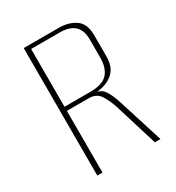

<svg xmlns="http://www.w3.org/2000/svg" viewBox="-148 -681 705 771"><g transform="rotate(-30 205.0 -295.5)"><path d="M78 0V-591H242Q286 -591 317.5 -569.5Q349 -548 349 -494V-396Q349 -341 314.5 -316Q280 -291 228 -291V-293Q260 -294 276.5 -271.5Q293 -249 307 -203L371 0H345L283 -201Q273 -232 256.5 -259Q240 -286 203 -286H102V0ZM102 -305H220Q279 -305 302 -331Q325 -357 325 -404V-490Q325 -531 302.5 -552Q280 -573 235 -573H102Z"/></g></svg>

Font: Alumni Sans Thin
Style: Regular
Weight: 100
Designer: Robert E. Leuschke
Foundry: Robert E. Leuschke
Version: Version 1.018